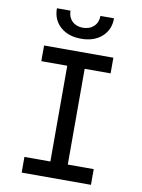

<svg xmlns="http://www.w3.org/2000/svg" viewBox="-101 -1018 802 1086"><g transform="rotate(10 300.0 -475.0)"><path d="M101 0V-90H250V-640H101V-730H499V-640H350V-90H499V0ZM300 -804Q226 -804 181 -844Q136 -884 136 -950H214Q214 -913 237.5 -890Q261 -867 299 -867Q338 -867 362 -890Q386 -913 386 -950H464Q464 -884 419 -844Q374 -804 300 -804Z"/></g></svg>

Font: JetBrainsMono NFM Medium
Style: Regular
Weight: 500
Monospace: yes
Designer: Philipp Nurullin, Konstantin Bulenkov
Foundry: JetBrains
Version: Version 2.304; ttfautohint (v1.8.4.7-5d5b);Nerd Fonts 3.3.0